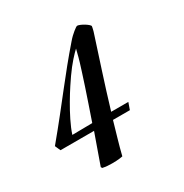

<svg xmlns="http://www.w3.org/2000/svg" viewBox="-196 -472 612 639"><g transform="rotate(-30 110.5 -152.5)"><path d="M58.1 -48.8H-70.8L-80.1 -69.8Q-42 -115.7 -13.2 -152.1Q15.6 -188.5 40.5 -220.2Q65.4 -252 89.6 -281.7Q113.8 -311.5 143.1 -345.2Q148.9 -352.1 155.5 -358.4Q162.1 -364.7 168 -369.4Q173.8 -374 178.2 -377Q182.6 -379.9 184.1 -379.9Q188 -379.9 195.1 -377Q202.1 -374 209 -369.9Q215.8 -365.7 220.9 -361.3Q226.1 -356.9 226.1 -354Q226.1 -352.5 225.3 -349.4Q224.6 -346.2 223.9 -343Q223.1 -339.8 222.4 -336.9Q221.7 -334 221.2 -333Q202.1 -273.9 180.9 -208.7Q159.7 -143.6 139.2 -75.2H205.1L195.8 -48.8H130.9Q122.1 -18.1 113.3 12Q104.5 42 97.2 71.8Q91.8 72.8 85.4 73.7Q74.2 75.2 56.2 75.2Q47.9 75.2 38.6 74.5Q29.3 73.7 20 71.8L17.1 66.9ZM143.1 -315.9Q133.8 -307.6 117.7 -289.6Q101.6 -271.5 83 -245.1Q77.1 -236.8 64.2 -217.3Q51.3 -197.8 36.9 -173.3Q22.5 -148.9 9.3 -122.3Q-3.9 -95.7 -11.2 -73.2L65.9 -74.2Q76.7 -105.5 86.9 -135.5Q97.2 -165.5 105.7 -191.2Q114.3 -216.8 120.6 -237.1Q127 -257.3 130.9 -270Q132.3 -274.4 135.7 -286.9Q139.2 -299.3 143.1 -315.9Z"/></g></svg>

Font: Romanesco
Style: Regular
Weight: 400
Designer: Astigmatic (AOETI)
Foundry: Astigmatic (AOETI)
Version: Version 1.000